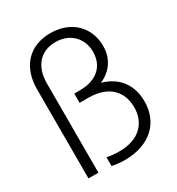

<svg xmlns="http://www.w3.org/2000/svg" viewBox="-177 -845 896 970"><g transform="rotate(-30 271.0 -360.0)"><path d="M62 -520V0H120V-520C120 -620 174 -680 261 -680C348 -680 402 -620 402 -543C402 -463 349 -407 247 -407H214V-353H266C383 -353 442 -288 442 -196C442 -106 383 -40 266 -40C242 -40 218 -42 194 -47V4C218 9 242 12 266 12C422 12 502 -78 502 -196C502 -289 454 -360 358 -387C423 -415 461 -470 461 -543C461 -648 387 -732 261 -732C136 -732 62 -648 62 -520Z"/></g></svg>

Font: Aspekta 250
Style: Regular
Weight: 250
Designer: Ivo Dolenc
Version: Version 2.000